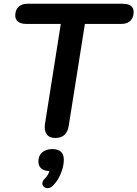

<svg xmlns="http://www.w3.org/2000/svg" viewBox="-20 -725 730 1020"><path d="M273 8Q242 8 228 -12Q214 -32 219 -67L303 -598H118Q91 -598 76 -610Q61 -622 61 -642Q61 -672 78.5 -688.5Q96 -705 125 -705H633Q660 -705 675 -694Q690 -683 690 -662Q690 -632 673 -615Q656 -598 626 -598H431L345 -56Q340 -25 322.5 -8.5Q305 8 273 8ZM260 262Q248 274 235 274.5Q222 275 213.5 268Q205 261 205 249Q205 237 218 224Q232 210 238.5 194.5Q245 179 247 163L248 184Q217 184 200.5 171Q184 158 184 133Q184 101 204.5 84Q225 67 258 67Q288 67 303.5 81Q319 95 319 123Q319 147 311.5 173Q304 199 291 222Q278 245 260 262Z"/></svg>

Font: Nunito ExtraLight
Style: Bold Italic
Weight: 700
Italic angle: -9°
Version: Version 3.602